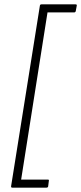

<svg xmlns="http://www.w3.org/2000/svg" viewBox="-20 -718 372 881"><path d="M36 143Q30 143 31 136L163 -692Q164 -698 170 -698H327Q334 -698 332 -691L328 -669Q327 -661 320 -661H198L77 106H200Q206 106 204 113L201 137Q200 143 193 143Z"/></svg>

Font: Sofia Sans Semi Condensed ExtraLight
Style: Italic
Weight: 250
Italic angle: -9°
Version: Version 4.100